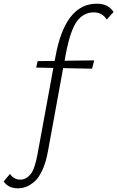

<svg xmlns="http://www.w3.org/2000/svg" viewBox="-150 -731 635 1040"><path d="M374 -711Q437 -711 465 -666L428 -625Q405 -664 357 -664Q303 -664 267 -616Q231 -568 206 -436L200 -402L360 -404L349 -359L192 -362L110 87Q99 149 79 191.5Q59 234 35 254Q11 274 -10 281.5Q-31 289 -53 289Q-105 289 -130 252L-96 211Q-75 242 -40 242Q-9 242 15 213.5Q39 185 54 100L139 -363L46 -365L54 -400L146 -401L150 -422Q202 -711 374 -711Z"/></svg>

Font: EauTestInfant Semilight
Style: Italic
Weight: 300
Italic angle: -12°
Designer: Christian Thalmann (Catharsis Fonts)
Version: Version 0.001;PS 000.001;hotconv 1.0.88;makeotf.lib2.5.64775